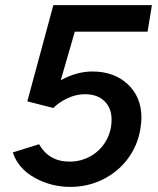

<svg xmlns="http://www.w3.org/2000/svg" viewBox="-20 -720 618 752"><path d="M30 -123 133 -155Q172 -87 252 -87Q297 -87 334.5 -108Q372 -129 394.5 -167Q417 -205 417 -252Q417 -297 389 -324Q361 -351 313 -351Q278 -351 244 -335Q210 -319 189 -297L87 -323L189 -700H575L558 -596H273L218 -406Q281 -440 342 -440Q427 -440 480.5 -390Q534 -340 534 -258Q534 -244 530 -216Q519 -149 480 -97.5Q441 -46 382.5 -17Q324 12 255 12Q180 12 115.5 -24Q51 -60 30 -123Z"/></svg>

Font: Oak Sans Semibold
Style: Italic
Weight: 600
Italic angle: -9.49998°
Foundry: Erik Kennedy, Walven
Version: Version 1.000